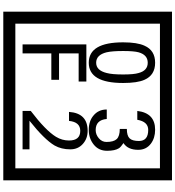

<svg xmlns="http://www.w3.org/2000/svg" viewBox="32 -1032 1090 1195"><g transform="rotate(90 577.5 -435.0)"><path d="M1103 90H53V-960H1103ZM1028 15V-885H128V15ZM497 -656Q497 -442 371 -442Q244 -442 244 -656Q244 -744 265 -789Q294 -855 371 -855Q448 -855 477 -789Q497 -745 497 -656ZM444 -656Q444 -723 435 -752Q420 -809 371 -809Q322 -809 306 -752Q298 -723 298 -656Q298 -587 306 -553Q322 -488 371 -488Q419 -488 435 -554Q444 -587 444 -656ZM919 -556Q919 -504 880.5 -473Q842 -442 789 -442Q734 -442 700 -471Q662 -502 662 -554H721Q727 -485 790 -485Q818 -485 841 -504.5Q864 -524 864 -552Q864 -597 846 -616Q828 -635 783 -635V-679Q825 -679 841.5 -696Q858 -713 858 -754Q858 -812 789 -812Q738 -812 726 -744H671Q684 -855 788 -855Q839 -855 874 -829Q913 -800 913 -750Q913 -685 871 -658Q895 -642 903 -630Q919 -605 919 -556ZM488 -379H313V-257H477V-209H313V-30H257V-427H488ZM910 -30H671V-81Q792 -173 832 -238Q855 -276 855 -319Q855 -389 795 -389Q740 -389 733 -319H677Q685 -435 795 -435Q843 -435 876.5 -405Q910 -375 910 -327Q910 -271 886 -229Q848 -165 732 -73H910Z"/></g></svg>

Font: Unicode BMP Fallback SIL
Style: Regular
Weight: 400
Foundry: NRSI, SIL International
Version: Version 5.1 Based on Unicode 5.1